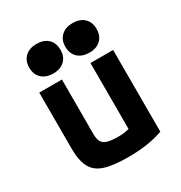

<svg xmlns="http://www.w3.org/2000/svg" viewBox="-177 -876 954 1013"><g transform="rotate(-30 300.0 -370.0)"><path d="M312 10Q221 10 169.5 -7Q118 -24 96.5 -65.5Q75 -107 75 -180V-520H213V-188Q213 -158 222 -141Q231 -124 255 -117Q279 -110 320 -110Q342 -110 359.5 -112.5Q377 -115 400 -122.5Q423 -130 460 -144L387 -58V-520H525V-22Q479 -6 427.5 2Q376 10 312 10ZM191 -570Q147 -570 121 -594Q95 -618 95 -660Q95 -702 121 -726Q147 -750 190 -750Q234 -750 259.5 -726Q285 -702 285 -660Q285 -618 259.5 -594Q234 -570 191 -570ZM411 -570Q367 -570 341 -594Q315 -618 315 -660Q315 -702 341 -726Q367 -750 410 -750Q454 -750 479.5 -726Q505 -702 505 -660Q505 -618 479.5 -594Q454 -570 411 -570Z"/></g></svg>

Font: M PLUS Code Latin Expanded
Style: Bold
Weight: 700
Width: 7
Designer: Coji Morishita
Foundry: UNDERFOREST DESIGN
Version: Version 1.002; ttfautohint (v1.8.3)